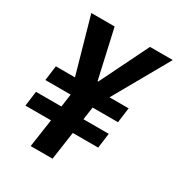

<svg xmlns="http://www.w3.org/2000/svg" viewBox="-165 -795 841 905"><g transform="rotate(30 256.0 -343.0)"><path d="M18.1 -152.8 28.8 -233.9H167L176.8 -304.2H39.1L49.8 -384.8H153.8L68.8 -686H195.8L254.9 -422.9H258.8L388.2 -686H512.2L341.8 -384.8H445.8L435.1 -303.2H296.9L287.1 -233.9H424.8L414.1 -152.8H275.9L253.9 0H134.8L157.2 -152.8Z"/></g></svg>

Font: Archivo Narrow
Style: Bold Italic
Weight: 700
Italic angle: -8°
Designer: Hector Gatti
Foundry: Hector Gatti
Version: 1.002; ttfautohint (v0.8)